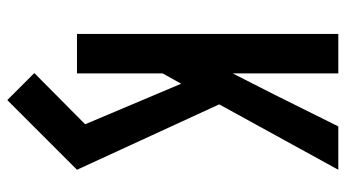

<svg xmlns="http://www.w3.org/2000/svg" viewBox="-236 -540 971 540"><g transform="rotate(90 250.0 -269.5)"><path d="M261 196 185 120 329 -23 215 -293 186 -241V0H75V-735H186V-438L244 -552L335 -735H457L273 -400L457 0Z"/></g></svg>

Font: Iosevka
Style: Bold
Weight: 700
Monospace: yes
Designer: Belleve Invis
Foundry: Belleve Invis
Version: Version 32.5.0; ttfautohint (v1.8.4)